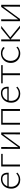

<svg xmlns="http://www.w3.org/2000/svg" viewBox="1846 -2302 462 4195"><g transform="rotate(-90 2077.5 -205.0)"><path d="M249 6Q191 6 147 -18.5Q103 -43 78 -87Q53 -131 53 -191Q53 -259 80.5 -309.5Q108 -360 155.5 -388Q203 -416 263 -416Q333 -416 367 -377.5Q401 -339 401 -271Q401 -265 401 -259Q401 -253 400 -247H364V-271Q364 -329 338.5 -357Q313 -385 261 -385Q212 -385 174 -361.5Q136 -338 114.5 -296Q93 -254 93 -196Q93 -119 138.5 -73Q184 -27 256 -27Q291 -27 323 -40Q355 -53 385 -81L403 -58Q377 -34 351.5 -20Q326 -6 301 0Q276 6 249 6ZM82 -247 88 -276H393V-247Z M538 0V-410H579V0ZM559 -378V-410H812V-378Z M1238 0 1241 -410H1280V0ZM922 0V-410H963L960 0ZM946 0V-19L1233 -410H1257V-391L970 0Z M1751 0V-410H1793V0ZM1451 0V-410H1492V0ZM1470 -378V-410H1772V-378Z M2127 6Q2069 6 2025 -18.5Q1981 -43 1956 -87Q1931 -131 1931 -191Q1931 -259 1958.5 -309.5Q1986 -360 2033.5 -388Q2081 -416 2141 -416Q2211 -416 2245 -377.5Q2279 -339 2279 -271Q2279 -265 2279 -259Q2279 -253 2278 -247H2242V-271Q2242 -329 2216.5 -357Q2191 -385 2139 -385Q2090 -385 2052 -361.5Q2014 -338 1992.5 -296Q1971 -254 1971 -196Q1971 -119 2016.5 -73Q2062 -27 2134 -27Q2169 -27 2201 -40Q2233 -53 2263 -81L2281 -58Q2255 -34 2229.5 -20Q2204 -6 2179 0Q2154 6 2127 6ZM1960 -247 1966 -276H2271V-247Z M2532 0V-410H2573V0ZM2354 -378V-410H2751V-378Z M3007 6Q2947 6 2900.5 -20.5Q2854 -47 2827 -93.5Q2800 -140 2800 -200Q2800 -262 2828 -311Q2856 -360 2903.5 -388Q2951 -416 3012 -416Q3053 -416 3087 -402.5Q3121 -389 3147 -364L3128 -332Q3104 -357 3073.5 -371Q3043 -385 3007 -385Q2959 -385 2922 -360.5Q2885 -336 2864.5 -295.5Q2844 -255 2844 -204Q2844 -151 2866.5 -111Q2889 -71 2928 -49Q2967 -27 3016 -27Q3052 -27 3083.5 -40.5Q3115 -54 3139 -78L3155 -54Q3136 -33 3111 -20Q3086 -7 3060 -0.5Q3034 6 3007 6Z M3559 0 3308 -210 3552 -410H3608L3339 -198V-227L3615 0ZM3272 0V-410H3313V0Z M4028 0 4031 -410H4070V0ZM3712 0V-410H3753L3750 0ZM3736 0V-19L4023 -410H4047V-391L3760 0Z"/></g></svg>

Font: Ysabeau ExtraLight
Style: Regular
Weight: 250
Designer: Christian Thalmann (Catharsis Fonts)
Version: Version 2.002